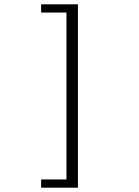

<svg xmlns="http://www.w3.org/2000/svg" viewBox="-20 -706 640 887"><path d="M340 -686V161H170V123H287V-648H170V-686Z"/></svg>

Font: Chivo Mono Thin
Style: Regular
Weight: 250
Designer: Hector Gatti
Foundry: Omnibus-Type
Version: Version 1.008